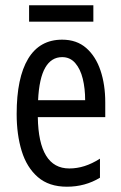

<svg xmlns="http://www.w3.org/2000/svg" viewBox="-20 -696 458 726"><path d="M215 -546Q270 -546 306 -514.5Q342 -483 360 -429.5Q378 -376 378 -309V-253H123Q126 -59 242 -59Q271 -59 299.5 -68Q328 -77 358 -96V-24Q302 10 233 10Q165 10 123 -26.5Q81 -63 62 -125Q43 -187 43 -265Q43 -402 86.5 -474Q130 -546 215 -546ZM215 -480Q174 -480 151 -440Q128 -400 124 -317H302Q302 -361 293 -398Q284 -435 264.5 -457.5Q245 -480 215 -480ZM333 -676V-614H90V-676Z"/></svg>

Font: Noto Sans Ethiopic ExtraCondensed
Style: Regular
Weight: 400
Width: 2
Designer: Monotype Design Team
Foundry: Monotype Imaging Inc.
Version: Version 2.102; ttfautohint (v1.8.4.7-5d5b)